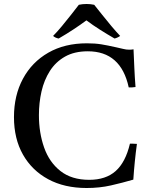

<svg xmlns="http://www.w3.org/2000/svg" viewBox="-20 -928 761 962"><path d="M666 -207Q654 -119 648 -28Q593 -12 536 1Q479 14 414 14Q303 14 221.5 -30Q140 -74 95 -153.5Q50 -233 50 -341Q50 -450 95 -533.5Q140 -617 222 -664Q304 -711 415 -711Q456 -711 487 -706Q518 -701 562 -691Q582 -687 597 -683Q612 -679 628 -679Q633 -679 639 -679.5Q645 -680 649 -681Q651 -637 653 -590Q655 -543 659 -492Q639 -489 625 -490Q586 -671 420 -671Q353 -671 306 -644.5Q259 -618 230 -572.5Q201 -527 188 -470Q175 -413 175 -351Q175 -263 201 -189Q227 -115 283 -71Q339 -27 427 -27Q510 -27 559.5 -71Q609 -115 631 -208Q639 -208 647.5 -208Q656 -208 666 -207ZM413 -826Q382 -803 347 -780Q312 -757 274 -735Q257 -738 246 -748Q267 -769 290.5 -797.5Q314 -826 336.5 -854.5Q359 -883 375 -904Q383 -906 393.5 -907Q404 -908 414 -908Q423 -908 433.5 -907Q444 -906 452 -904Q469 -883 491.5 -854.5Q514 -826 538 -797.5Q562 -769 582 -748Q570 -739 554 -735Q516 -757 480.5 -779.5Q445 -802 413 -826Z"/></svg>

Font: Tiro Bangla
Style: Regular
Weight: 400
Designer: Bangla: John Hudson & Fiona Ross. Latin: John Hudson.
Foundry: Tiro Typeworks Ltd.
Version: Version 1.60